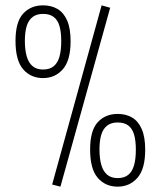

<svg xmlns="http://www.w3.org/2000/svg" viewBox="-20 -689 600 718"><path d="M206 9 175 1 360 -669 392 -660ZM141 -397Q95 -397 66.5 -430Q38 -463 38 -536Q38 -607 66.5 -638Q95 -669 141 -669Q172 -669 195 -655.5Q218 -642 231 -612.5Q244 -583 244 -535Q244 -463 215 -430Q186 -397 141 -397ZM141 -429Q166 -429 181 -441.5Q196 -454 202.5 -477.5Q209 -501 209 -535Q209 -569 202.5 -591.5Q196 -614 181 -625.5Q166 -637 141 -637Q117 -637 102 -625.5Q87 -614 80 -592Q73 -570 73 -536Q73 -502 80 -478Q87 -454 102 -441.5Q117 -429 141 -429ZM420 9Q374 9 345.5 -24Q317 -57 317 -130Q317 -201 345.5 -232Q374 -263 420 -263Q451 -263 474 -249.5Q497 -236 510 -206.5Q523 -177 523 -129Q523 -57 494 -24Q465 9 420 9ZM420 -23Q445 -23 460 -35.5Q475 -48 481.5 -71.5Q488 -95 488 -129Q488 -163 481.5 -185.5Q475 -208 460 -219.5Q445 -231 420 -231Q396 -231 381 -219.5Q366 -208 359 -186Q352 -164 352 -130Q352 -96 359 -72Q366 -48 381 -35.5Q396 -23 420 -23Z"/></svg>

Font: TitilliumWeb ExtraLight
Style: Regular
Weight: 400
Designer: Mohamed Gaber, Accademia di Belle Arti di Urbino and others
Foundry: Kief Type Foundry, Accademia di Belle Arti di Urbino and others
Version: Version 3.000; ttfautohint (v1.8.2)